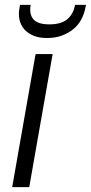

<svg xmlns="http://www.w3.org/2000/svg" viewBox="-20 -768 373 788"><path d="M126 -546H196L100 0H30ZM330 -734Q325 -709 313 -687Q301 -665 281 -648.5Q261 -632 234 -622Q207 -612 173 -612Q140 -612 116.5 -622Q93 -632 79 -648.5Q65 -665 60 -687.5Q55 -710 60 -735L62 -748H106Q99 -710 117 -689Q135 -668 183 -668Q231 -668 256 -689Q281 -710 288 -748H333Z"/></svg>

Font: SVN-Poppins Light
Style: Italic
Weight: 300
Italic angle: -10°
Designer: Ninad Kale (Devanagari), Jonny Pinhorn (Latin)
Foundry: Indian Type Foundry
Version: Version 3.002 2017; ttfautohint (v1.8.3)